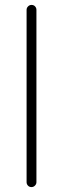

<svg xmlns="http://www.w3.org/2000/svg" viewBox="-20 -760 256 780"><path d="M128 -720V-20Q128 -12 122 -6Q116 0 108 0Q99 0 93.5 -6Q88 -12 88 -20V-720Q88 -728 94 -734Q100 -740 108 -740Q117 -740 122.5 -734Q128 -728 128 -720Z"/></svg>

Font: Quicksand Variable Light
Style: Regular
Weight: 300
Designer: Andrew Paglinawan
Foundry: Andrew Paglinawan
Version: Version 3.004